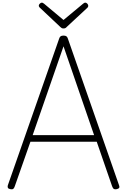

<svg xmlns="http://www.w3.org/2000/svg" viewBox="-20 -1417 960 1451"><path d="M60 13Q44 10 40 3Q36 -4 39 -16L427 -1125Q431 -1138 438.5 -1143Q446 -1148 460 -1148Q474 -1148 481.5 -1143Q489 -1138 493 -1125L880 -16Q885 -4 880 3Q875 10 860 13Q846 15 839.5 10.5Q833 6 827 -10L711 -346H210L92 -10Q87 5 80.5 10Q74 15 60 13ZM227 -396H691L460 -1067ZM625 -1397Q632 -1397 639.5 -1389.5Q647 -1382 647 -1373Q647 -1370 646 -1367Q645 -1364 642 -1360L485 -1214Q480 -1208 474.5 -1205Q469 -1202 460 -1202Q451 -1202 446 -1205Q441 -1208 435 -1214L279 -1361Q276 -1365 274.5 -1368Q273 -1371 273 -1373Q273 -1382 281 -1389.5Q289 -1397 296 -1397Q301 -1397 304.5 -1394.5Q308 -1392 313 -1389L460 -1266L608 -1389Q612 -1392 616 -1394.5Q620 -1397 625 -1397Z"/></svg>

Font: Playwrite CL ExtraLight
Style: Regular
Weight: 200
Designer: Veronika Burian, José Scaglione
Foundry: TypeTogether
Version: Version 1.002